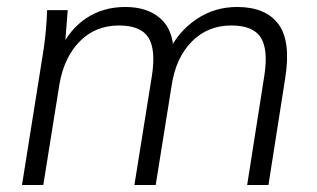

<svg xmlns="http://www.w3.org/2000/svg" viewBox="-20 -530 909 550"><path d="M43 0 105 -389Q109 -416 111.5 -444Q114 -472 115 -501H174L165 -386H151Q180 -447 228 -478.5Q276 -510 339 -510Q402 -510 439 -477.5Q476 -445 477 -383H464Q490 -439 542 -474.5Q594 -510 659 -510Q741 -510 777.5 -461Q814 -412 797 -306L749 0H688L737 -312Q749 -388 727 -422.5Q705 -457 643 -457Q575 -457 529.5 -411Q484 -365 472 -287L426 0H365L415 -312Q427 -388 405 -422.5Q383 -457 321 -457Q253 -457 208 -411Q163 -365 150 -287L104 0Z"/></svg>

Font: Mulish ExtraLight Light
Style: Italic
Weight: 300
Italic angle: -9°
Version: Version 3.603